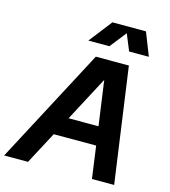

<svg xmlns="http://www.w3.org/2000/svg" viewBox="-164 -1024 996 1128"><g transform="rotate(15 334.0 -460.0)"><path d="M-33 0H112L216 -196H474L501 0H636L538 -700H337ZM270 -780H398L477 -880L518 -780H638L583 -920H379ZM276 -309 420 -581 458 -309Z"/></g></svg>

Font: Uncut Sans
Style: Bold Italic
Weight: 700
Italic angle: -11°
Designer: Kasper Nordkvist
Foundry: UNCUT.wtf
Version: Version 1.304;Glyphs 3.2 (3246)